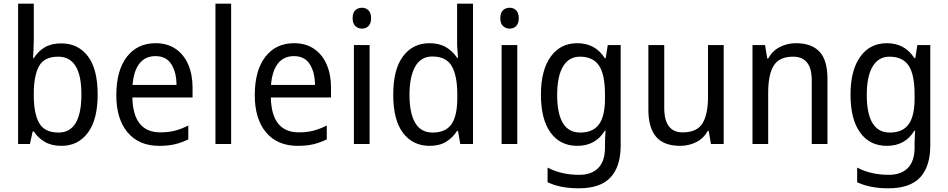

<svg xmlns="http://www.w3.org/2000/svg" viewBox="-20 -873 5136 1040"><path d="M163 -656Q163 -629 161.5 -603Q160 -577 159 -558H163Q186 -595 222 -616.5Q258 -638 312 -638Q403 -638 456 -568.5Q509 -499 509 -361Q509 -225 456 -154Q403 -83 313 -83Q259 -83 222.5 -104.5Q186 -126 163 -161H157L142 -93H78V-853H163ZM295 -566Q219 -566 191 -514Q163 -462 163 -366V-356Q163 -257 192.5 -206Q222 -155 297 -155Q421 -155 421 -362Q421 -566 295 -566Z M823 -639Q886 -639 931 -608.5Q976 -578 999.5 -523.5Q1023 -469 1023 -399V-345H697Q701 -156 849 -156Q892 -156 927 -165Q962 -174 1000 -193V-118Q963 -100 926.5 -91.5Q890 -83 843 -83Q732 -83 671 -156Q610 -229 610 -357Q610 -491 667 -565Q724 -639 823 -639ZM822 -569Q767 -569 735.5 -529Q704 -489 698 -413H936Q936 -480 908.5 -524.5Q881 -569 822 -569Z M1232 -93H1147V-853H1232Z M1573 -639Q1636 -639 1681 -608.5Q1726 -578 1749.5 -523.5Q1773 -469 1773 -399V-345H1447Q1451 -156 1599 -156Q1642 -156 1677 -165Q1712 -174 1750 -193V-118Q1713 -100 1676.5 -91.5Q1640 -83 1593 -83Q1482 -83 1421 -156Q1360 -229 1360 -357Q1360 -491 1417 -565Q1474 -639 1573 -639ZM1572 -569Q1517 -569 1485.5 -529Q1454 -489 1448 -413H1686Q1686 -480 1658.5 -524.5Q1631 -569 1572 -569Z M1941 -831Q1962 -831 1976 -817Q1990 -803 1990 -774Q1990 -746 1976 -732Q1962 -718 1941 -718Q1919 -718 1904.5 -732Q1890 -746 1890 -774Q1890 -803 1904 -817Q1918 -831 1941 -831ZM1982 -629V-93H1897V-629Z M2307 -83Q2216 -83 2163 -153Q2110 -223 2110 -360Q2110 -497 2163 -568Q2216 -639 2307 -639Q2360 -639 2396.5 -617Q2433 -595 2456 -560H2461Q2460 -577 2458 -599.5Q2456 -622 2456 -638V-853H2542V-93H2473L2461 -164H2456Q2433 -128 2397 -105.5Q2361 -83 2307 -83ZM2323 -155Q2395 -155 2426 -201Q2457 -247 2457 -341V-362Q2457 -463 2427 -515Q2397 -567 2322 -567Q2259 -567 2228.5 -511.5Q2198 -456 2198 -359Q2198 -260 2229 -207.5Q2260 -155 2323 -155Z M2741 -831Q2762 -831 2776 -817Q2790 -803 2790 -774Q2790 -746 2776 -732Q2762 -718 2741 -718Q2719 -718 2704.5 -732Q2690 -746 2690 -774Q2690 -803 2704 -817Q2718 -831 2741 -831ZM2782 -629V-93H2697V-629Z M3107 -639Q3154 -639 3191.5 -619.5Q3229 -600 3256 -558H3261L3272 -629H3342V-85Q3342 29 3287 88Q3232 147 3115 147Q3015 147 2946 114V35Q3021 74 3118 74Q3184 74 3220.5 37Q3257 0 3257 -74V-93Q3257 -107 3258 -129Q3259 -151 3260 -165H3256Q3206 -83 3107 -83Q3014 -83 2962 -155Q2910 -227 2910 -360Q2910 -492 2962.5 -565.5Q3015 -639 3107 -639ZM3121 -566Q3061 -566 3029.5 -512.5Q2998 -459 2998 -359Q2998 -155 3123 -155Q3192 -155 3224.5 -199.5Q3257 -244 3257 -339V-361Q3257 -470 3224.5 -518Q3192 -566 3121 -566Z M3900 -629V-93H3831L3819 -164H3814Q3791 -123 3751 -103Q3711 -83 3664 -83Q3576 -83 3534 -132Q3492 -181 3492 -279V-629H3578V-288Q3578 -156 3678 -156Q3755 -156 3785 -204.5Q3815 -253 3815 -348V-629Z M4291 -639Q4376 -639 4419 -593Q4462 -547 4462 -448V-93H4377V-438Q4377 -566 4276 -566Q4201 -566 4171 -517.5Q4141 -469 4141 -371V-93H4056V-629H4124L4136 -556H4141Q4164 -598 4204.5 -618.5Q4245 -639 4291 -639Z M4784 -639Q4831 -639 4868.5 -619.5Q4906 -600 4933 -558H4938L4949 -629H5019V-85Q5019 29 4964 88Q4909 147 4792 147Q4692 147 4623 114V35Q4698 74 4795 74Q4861 74 4897.5 37Q4934 0 4934 -74V-93Q4934 -107 4935 -129Q4936 -151 4937 -165H4933Q4883 -83 4784 -83Q4691 -83 4639 -155Q4587 -227 4587 -360Q4587 -492 4639.5 -565.5Q4692 -639 4784 -639ZM4798 -566Q4738 -566 4706.5 -512.5Q4675 -459 4675 -359Q4675 -155 4800 -155Q4869 -155 4901.5 -199.5Q4934 -244 4934 -339V-361Q4934 -470 4901.5 -518Q4869 -566 4798 -566Z"/></svg>

Font: Noto Sans Telugu UI SemiCondensed
Style: Regular
Weight: 400
Width: 4
Designer: Jelle Bosma - Monotype Design Team
Foundry: Monotype Imaging Inc.
Version: Version 2.005; ttfautohint (v1.8.4.7-5d5b)